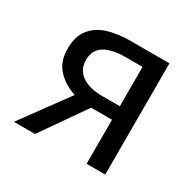

<svg xmlns="http://www.w3.org/2000/svg" viewBox="-125 -677 823 812"><g transform="rotate(30 287.0 -271.5)"><path d="M36 0 202 -227Q150 -243 114 -280.5Q78 -318 78 -382Q78 -442 106 -477.5Q134 -513 182 -528Q230 -543 290 -543H482V0H391V-215H291H289L139 0ZM306 -281H391V-473H306Q242 -473 205.5 -450.5Q169 -428 169 -380Q169 -332 205.5 -306.5Q242 -281 306 -281Z"/></g></svg>

Font: Chocolate Classical Sans
Style: Regular
Weight: 400
Designer: 田海東、宇文滿月
Foundry: Moonlit Owen
Version: Version 1.001